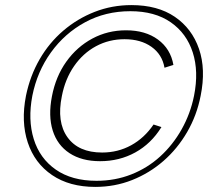

<svg xmlns="http://www.w3.org/2000/svg" viewBox="-20 -727 850 754"><path d="M496 -707Q599 -707 666.5 -661Q734 -615 761.5 -535Q789 -455 768 -351Q753 -274 715 -208.5Q677 -143 622 -95Q567 -47 499 -20Q431 7 354 7Q253 7 184.5 -39.5Q116 -86 89 -167.5Q62 -249 82 -351Q98 -429 135.5 -494Q173 -559 228.5 -606.5Q284 -654 352 -680.5Q420 -707 496 -707ZM492 -683Q394 -683 314 -639.5Q234 -596 180 -521Q126 -446 107 -351Q89 -257 112.5 -181Q136 -105 199 -61Q262 -17 359 -17Q432 -17 495.5 -42Q559 -67 609 -112.5Q659 -158 693.5 -219.5Q728 -281 742 -351Q761 -446 737 -521Q713 -596 650.5 -639.5Q588 -683 492 -683ZM373 -94Q301 -94 253 -125.5Q205 -157 187 -214.5Q169 -272 184 -349Q199 -427 240.5 -485Q282 -543 342.5 -575.5Q403 -608 475 -608Q551 -608 600.5 -571.5Q650 -535 661 -472L626 -461Q617 -513 575 -543Q533 -573 469 -573Q408 -573 357 -545.5Q306 -518 271 -467.5Q236 -417 223 -350Q202 -248 245 -188Q288 -128 381 -128Q443 -128 495 -156.5Q547 -185 583 -238L614 -228Q574 -163 511.5 -128.5Q449 -94 373 -94Z"/></svg>

Font: Albert Sans ExtraLight
Style: Italic
Weight: 250
Italic angle: -11.25°
Designer: Andreas Rasmussen
Foundry: a.Foundry
Version: Version 1.025